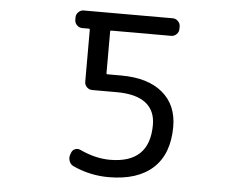

<svg xmlns="http://www.w3.org/2000/svg" viewBox="-52 -819 1104 872"><g transform="rotate(5 500.0 -383.0)"><path d="M260.7 -720.7Q260.7 -734.4 271 -744.6Q281.2 -754.9 294.9 -754.9H701.2Q714.8 -754.9 725.1 -744.6Q735.4 -734.4 735.4 -720.7V-709Q735.4 -695.3 725.1 -685.1Q714.8 -674.8 701.2 -674.8H427.7Q422.9 -674.8 422.9 -669.9V-480.5Q422.9 -475.6 427.7 -475.6H490.2Q612.3 -475.6 679.2 -419.4Q746.1 -363.3 746.1 -264.6Q746.1 -140.6 675.8 -75.7Q605.5 -10.7 472.7 -10.7Q388.7 -10.7 311.5 -45.9Q297.9 -51.8 292 -65.9Q286.1 -80.1 290 -94.7L293.9 -105.5Q297.9 -118.2 310.1 -123.5Q322.3 -128.9 335 -123Q406.2 -89.8 472.7 -89.8Q653.3 -89.8 653.3 -264.6Q653.3 -330.1 608.9 -364.3Q564.5 -398.4 476.6 -398.4H365.2Q350.6 -398.4 340.3 -408.7Q330.1 -418.9 330.1 -433.6V-669.9Q330.1 -674.8 326.2 -674.8H294.9Q281.2 -674.8 271 -685.1Q260.7 -695.3 260.7 -709Z"/></g></svg>

Font: Rounded-L Mgen+ 2m regular
Style: Regular
Weight: 400
Designer: [Source Han Sans]
Ryoko NISHIZUKA  (kana & ideographs); Paul D. Hunt (Latin, Greek & Cyrillic); Wenlong ZHANG  (bopomofo
Version: Version 1.059.20150602